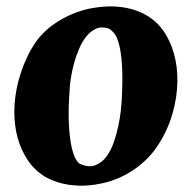

<svg xmlns="http://www.w3.org/2000/svg" viewBox="-20 -583 611 611"><path d="M453.6 -529.8Q487.3 -507.8 508.5 -471.7Q529.8 -435.5 538.6 -391.4Q547.4 -347.2 543.2 -298.1Q539.1 -249 522.5 -201.2V-200.7Q515.6 -182.1 507.1 -164.1Q498.5 -146 487.8 -128.9Q471.7 -102.1 450.9 -80.8Q430.2 -59.6 407 -43.7Q383.8 -27.8 358.4 -16.8Q333 -5.9 307.1 0Q306.2 0 305.7 0.2Q305.2 0.5 304.2 0.5Q302.7 1 301.5 1.2Q300.3 1.5 298.8 1.5Q264.6 8.8 231.4 7.8Q198.2 6.8 168.9 -1.5Q168 -2 167.5 -2Q167 -2 166.5 -2.4Q139.6 -10.3 119.6 -22.9Q87.9 -43.5 67.4 -74.7Q46.9 -106 36.1 -144Q25.4 -184.1 25.6 -228.8Q25.9 -273.4 37.1 -319.3V-319.8Q42 -337.9 47.9 -355.7Q53.7 -373.5 61.5 -390.6Q66.4 -401.4 71.5 -411.9Q76.7 -422.4 83 -432.1Q106 -471.7 142.8 -499.8Q179.7 -527.8 223.1 -543.5Q249.5 -553.2 275.9 -557.6Q324.2 -566.4 370.6 -559.8Q417 -553.2 453.6 -529.8ZM367.2 -260.7Q371.1 -332 368.2 -375.7Q365.2 -419.4 358.2 -444.1Q351.1 -468.8 342.3 -478.5Q333.5 -488.3 325.7 -492.2Q303.2 -499.5 285.4 -491.5Q267.6 -483.4 254.2 -466.3Q240.7 -449.2 231 -426Q221.2 -402.8 215.1 -379.6Q209 -356.4 205.8 -336.2Q202.6 -315.9 202.1 -305.2Q196.8 -234.4 199.2 -188.2Q201.7 -142.1 208 -114.5Q214.4 -86.9 222.2 -75Q230 -63 235.4 -61Q262.7 -49.3 283.2 -57.1Q303.7 -64.9 318.1 -84Q332.5 -103 341.8 -129.4Q351.1 -155.8 356.4 -181.6Q361.8 -207.5 364.3 -229.2Q366.7 -251 367.2 -260.7Z"/></svg>

Font: Brush Lettering One
Style: Bold Italic
Weight: 400
Italic angle: -7°
Designer: Eben Sorkin
Foundry: Eben Sorkin
Version: Version 1.001